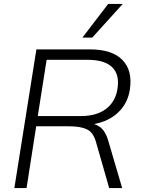

<svg xmlns="http://www.w3.org/2000/svg" viewBox="-20 -956 728 976"><path d="M53 0 165 -705H437Q550 -705 602.5 -651Q655 -597 640 -500Q631 -443 597.5 -402.5Q564 -362 512.5 -341Q461 -320 399 -320L406 -331H419Q460 -331 487.5 -311Q515 -291 529 -245L601 0H535L468 -234Q454 -284 421 -299Q388 -314 332 -314H164L115 0ZM172 -366H391Q471 -366 519 -402.5Q567 -439 577 -504Q589 -577 550 -614.5Q511 -652 426 -652H217ZM399 -765 530 -936H604L449 -765Z"/></svg>

Font: Mulish ExtraLight Light
Style: Italic
Weight: 300
Italic angle: -9°
Version: Version 3.603